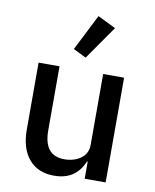

<svg xmlns="http://www.w3.org/2000/svg" viewBox="-92 -903 793 984"><g transform="rotate(10 304.5 -410.5)"><path d="M434 -787 312 -612 245 -645 340 -833ZM79 -198V-545H188V-212Q188 -80 294 -80Q344 -80 379.5 -105Q415 -130 415 -177V-545H524V0H415V-89H411Q370 12 257 12Q173 12 126 -43Q79 -98 79 -198Z"/></g></svg>

Font: IBM Plex Sans JP Medm
Style: Regular
Weight: 500
Designer: Mike Abbink; Paul van der Laan; Pieter van Rosmalen; Wujin Sim; Yejin Wi; Jinhee Kim; Boomi Park; Yona Kim; Kichan Ma
Foundry: Sandoll Inc.
Version: Version 1.002